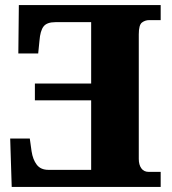

<svg xmlns="http://www.w3.org/2000/svg" viewBox="-20 -734 674 754"><path d="M611 0H26L20 -190H97L104 -140Q109 -107 124.5 -87Q140 -67 170 -67H338V-340H117V-406H338V-647H198Q164 -647 151 -630Q138 -613 135 -574L130 -524H52L54 -714H611V-655H566Q550 -655 537.5 -645.5Q525 -636 525 -599V-110Q525 -87 535 -73Q545 -59 564 -59H611Z"/></svg>

Font: Noto Serif SemiCondensed Black
Style: Regular
Weight: 900
Width: 4
Designer: Monotype Design Team
Foundry: Monotype Imaging Inc.
Version: Version 2.014; ttfautohint (v1.8.4.7-5d5b)